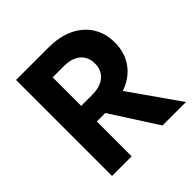

<svg xmlns="http://www.w3.org/2000/svg" viewBox="-185 -845 990 990"><g transform="rotate(-45 310.0 -350.0)"><path d="M77 0V-700H312Q395 -700 453.5 -671.5Q512 -643 543 -593Q574 -543 574 -476Q574 -410 543 -360Q512 -310 454 -282Q441 -276 426 -271L616 0H445L282 -254H220V0ZM220 -368H303Q340 -368 367.5 -380.5Q395 -393 410 -416Q425 -439 425 -473Q425 -505 410 -528.5Q395 -552 367.5 -564Q340 -576 303 -576H220Z"/></g></svg>

Font: Venryn Sans SemiBold
Style: Regular
Weight: 600
Designer: Owen Earl, indestructible type* (font) & Cristiano Sobral (main changes)
Version: Version 3.60;October 28, 2020;FontCreator 13.0.0.2681 64-bit